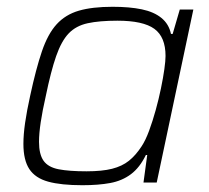

<svg xmlns="http://www.w3.org/2000/svg" viewBox="-20 -538 616 566"><path d="M223 8Q160 8 122 -2.5Q84 -13 66.5 -39.5Q49 -66 49 -114Q49 -141 54 -176Q59 -211 69 -256Q86 -335 103.5 -386.5Q121 -438 147 -466.5Q173 -495 212.5 -506.5Q252 -518 312 -518Q362 -518 398 -510.5Q434 -503 456 -485Q478 -467 484 -438H489L510 -510H550L442 0H403L414 -81H410Q392 -44 366 -24.5Q340 -5 305 1.5Q270 8 223 8ZM235 -33Q281 -33 310.5 -40.5Q340 -48 360 -64Q380 -80 397 -106Q409 -124 419.5 -152.5Q430 -181 439 -213.5Q448 -246 454.5 -277.5Q461 -309 464.5 -334Q468 -359 468 -373Q468 -429 435 -453Q402 -477 326 -477Q273 -477 238.5 -469.5Q204 -462 182.5 -439.5Q161 -417 145.5 -372.5Q130 -328 115 -255Q105 -211 100 -177.5Q95 -144 95 -120Q95 -83 108.5 -64Q122 -45 153 -39Q184 -33 235 -33Z"/></svg>

Font: Saira Thin ExtraLight
Style: Italic
Weight: 250
Italic angle: -12°
Version: Version 1.101